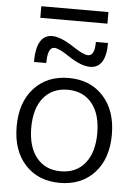

<svg xmlns="http://www.w3.org/2000/svg" viewBox="-60 -930 688 985"><g transform="rotate(5 284.5 -437.5)"><path d="M112.3 -825.2V-884.8H458V-825.2ZM294.9 -691.4Q348.6 -655.3 373 -655.3Q407.2 -655.3 407.2 -726.6H469.7Q469.7 -596.7 387.7 -596.7Q341.8 -596.7 274.4 -641.6Q221.7 -677.7 197.3 -677.7Q163.1 -677.7 163.1 -596.7H99.6Q99.6 -736.3 181.6 -737.3Q225.6 -737.3 294.9 -691.4ZM106.9 -63Q40 -135.7 40 -259.8Q40 -383.8 106.9 -457Q173.8 -530.3 285.2 -530.3Q396.5 -530.3 463.4 -457Q530.3 -383.8 530.3 -259.8Q530.3 -135.7 463.4 -63Q396.5 9.8 285.2 9.8Q173.8 9.8 106.9 -63ZM160.6 -105.5Q206.1 -49.8 285.2 -49.8Q364.3 -49.8 409.7 -105.5Q455.1 -161.1 455.1 -260.3Q455.1 -359.4 409.7 -414.6Q364.3 -469.7 285.2 -469.7Q206.1 -469.7 160.6 -414.6Q115.2 -359.4 115.2 -260.3Q115.2 -161.1 160.6 -105.5Z"/></g></svg>

Font: Gen Shin Gothic Normal
Style: Regular
Weight: 300
Designer: [Source Han Sans]
Ryoko NISHIZUKA  (kana & ideographs); Paul D. Hunt (Latin, Greek & Cyrillic); Wenlong ZHANG  (bopomofo
Version: Version 1.002.20150607